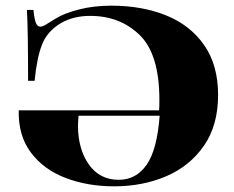

<svg xmlns="http://www.w3.org/2000/svg" viewBox="-20 -643 824 677"><path d="M749 -308Q749 -201 699 -129Q649 -57 566 -21.5Q483 14 382 14Q289 14 211.5 -15.5Q134 -45 89 -105Q44 -165 46 -254H541Q542 -266 542 -291Q542 -452 472.5 -519.5Q403 -587 298 -587Q238 -587 194 -561Q147 -533 128.5 -486.5Q110 -440 102 -358H79Q79 -537 75 -608H98Q101 -576 106.5 -562.5Q112 -549 122 -549Q130 -549 143 -557Q148 -560 177 -578Q206 -596 258 -609.5Q310 -623 373 -623Q480 -623 565 -589Q650 -555 699.5 -484.5Q749 -414 749 -308ZM543 -235H257Q255 -211 255 -200Q255 -118 293 -63.5Q331 -9 399 -9Q460 -9 497 -62Q534 -115 543 -235Z"/></svg>

Font: Playfair Display SC Black
Style: Regular
Weight: 900
Designer: Claus Eggers Sørensen
Foundry: Claus Eggers Sørensen
Version: Version 1.200; ttfautohint (v1.6)